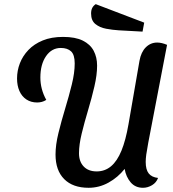

<svg xmlns="http://www.w3.org/2000/svg" viewBox="-20 -884 834 926"><path d="M407.3 21.7Q331.3 21.7 289.6 -20.2Q247.8 -62.2 247.8 -138.8Q247.8 -185.2 261.8 -242.1Q275.7 -299 294.1 -359.7Q312.5 -420.3 326.4 -476.7Q340.3 -533 340.3 -578Q340.3 -620 322.8 -636.3Q305.2 -652.7 273.2 -652.7Q229.3 -652.7 202 -613.1Q174.7 -573.5 174.7 -510Q174.7 -481.8 181.8 -455Q188.8 -428.2 203.2 -402.2Q193 -395.7 182.1 -392.7Q171.2 -389.7 159 -389.7Q129.5 -389.7 107.3 -404.3Q85.2 -419 73.7 -445.1Q62.2 -471.2 62.2 -505.8Q62.2 -543 75.8 -578.6Q89.5 -614.2 117 -643Q144.5 -671.8 186.1 -688.9Q227.7 -706 284.2 -706Q343.2 -706 379.2 -688.2Q415.2 -670.3 431.8 -639.1Q448.3 -607.8 448.3 -567.7Q448.3 -522.7 435.2 -466.7Q422.2 -410.7 404.7 -352.3Q387.2 -294 374.1 -240.2Q361 -186.3 361 -144.8Q361 -104.8 383.6 -81.1Q406.2 -57.3 446.2 -57.3Q486 -57.3 515.5 -82.1Q545 -106.8 565.7 -157.1Q586.3 -207.3 599.7 -284.7L652.7 -590.7Q660.2 -632.8 683.2 -655.8Q706.3 -678.8 738.2 -678.8Q748.7 -678.8 760.8 -676Q772.8 -673.2 785.7 -667.7L695 -195.3Q688.2 -159.2 685.4 -138.5Q682.7 -117.8 682.7 -103.2Q682.7 -66 697.2 -47.6Q711.7 -29.2 742.2 -25.8Q734.2 -3.3 713.2 9.2Q692.2 21.7 669.7 21.7Q632.3 21.7 609.9 -4.9Q587.5 -31.5 581.2 -69.3Q548.7 -28.5 503.6 -3.4Q458.5 21.7 407.3 21.7ZM667.5 -731.5 552.5 -737.8Q522.8 -739.7 491.9 -745.4Q461 -751.2 440.2 -768Q419.3 -784.8 419.3 -818.8Q419.3 -834.7 424.8 -845.6Q430.3 -856.5 441.7 -864L675.5 -774.8Z"/></svg>

Font: Sansita Swashed Light
Style: Regular
Weight: 300
Designer: Pablo Cosgaya
Foundry: Omnibus-Type
Version: Version 1.003